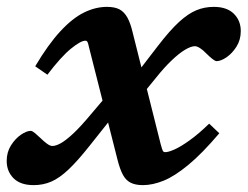

<svg xmlns="http://www.w3.org/2000/svg" viewBox="-50 -527 722 559"><path d="M336.5 -217.5 305 -221 210 -101.5Q175.5 -58 149.2 -33.2Q123 -8.5 99.2 1.8Q75.5 12 48 12Q9.5 12 -10.5 -8Q-30.5 -28 -30.5 -58.5Q-30.5 -84 -18 -103.8Q-5.5 -123.5 11 -134.8Q27.5 -146 39.5 -146Q44 -146 51.8 -139.5Q59.5 -133 69 -124Q78 -115 87 -108.5Q96 -102 102.5 -102Q112.5 -102 127 -110Q141.5 -118 163 -138Q184.5 -158 214.5 -194L287.5 -280L318 -274L409.5 -393Q444.5 -438.5 471.2 -463Q498 -487.5 521.8 -497.2Q545.5 -507 572.5 -507Q610.5 -507 630.8 -487Q651 -467 651 -436.5Q651 -411 638.5 -391.2Q626 -371.5 609.5 -360.2Q593 -349 580.5 -349Q576.5 -349 568.2 -355.5Q560 -362 550.5 -371.5Q541.5 -381 532.5 -386.8Q523.5 -392.5 517.5 -392.5Q506 -392.5 488.5 -382Q471 -371.5 449.8 -351.2Q428.5 -331 404.5 -301ZM588.5 -139Q538 -79.5 498.2 -46.8Q458.5 -14 426.5 -1Q394.5 12 366 12Q344.5 12 330.5 5Q316.5 -2 307.8 -18.2Q299 -34.5 292 -62.5L209 -390Q206.5 -402 204.5 -405.2Q202.5 -408.5 198.5 -408.5Q185 -408.5 156.2 -385Q127.5 -361.5 88 -309.5L52.5 -334Q90.5 -398 125.8 -436Q161 -474 194.5 -490.5Q228 -507 261.5 -507Q284 -507 297.8 -499.8Q311.5 -492.5 320.8 -476Q330 -459.5 336.5 -431.5L418 -106.5Q422 -92 424 -88Q426 -84 431 -84Q440.5 -84 458 -91.8Q475.5 -99.5 501.2 -117.8Q527 -136 559 -167Z"/></svg>

Font: Newsreader 9pt SemiBold
Style: Italic
Weight: 600
Italic angle: -17°
Designer: Hugues Gentile
Foundry: Production Type
Version: Version 1.003